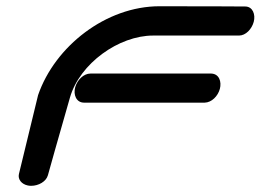

<svg xmlns="http://www.w3.org/2000/svg" viewBox="-20 -601 883 621"><path d="M272.6 -363.1C250.5 -363.1 229.8 -342.5 223.2 -318.7C216.6 -295.1 226.4 -269 251.9 -269H642.1C664.3 -269.6 684.6 -289.5 691.1 -313.5C697.2 -336.5 689.2 -362.2 663.1 -363.1C661.6 -363.2 273 -363.1 272.6 -363.1ZM475.2 -486C591.2 -486 753.1 -486 753.1 -486C774.7 -486 794.3 -506.7 800.7 -530.4C807 -553.9 797.6 -580 773 -580C773 -580 664.1 -580.8 496 -580.8C322.7 -580.8 157.7 -451.4 103.2 -293.4L103.1 -293L103 -292.6C102.8 -291.9 43.2 -46.1 41.2 -38.1C37.1 -20.5 50.3 -5.3 69.5 -1.2C73 -0.4 76.8 0 80.7 0C104.9 0 129.2 -13.8 134.9 -34C134.9 -34.1 173.3 -171.8 206.4 -286C238.3 -395.8 364.3 -486 475.2 -486Z"/></svg>

Font: Hi.
Style: Black
Weight: 400
Designer: Mew Too, Robert Jablonski
Foundry: Cannot Into Space Fonts
Version: Version 1.996